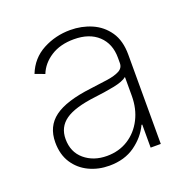

<svg xmlns="http://www.w3.org/2000/svg" viewBox="-106 -656 760 770"><g transform="rotate(-20 274.5 -271.5)"><path d="M234.4 11.7Q187.5 11.7 148.1 -7.1Q108.7 -25.9 85 -62.1Q61.4 -98.4 61.4 -150.2Q61.4 -218.4 111 -255.1Q160.5 -291.9 269.5 -305Q311.1 -310 343.8 -315Q376.4 -320 395.1 -330.1Q413.7 -340.2 413.7 -361.2V-383.9Q413.7 -443.2 376.1 -478.5Q338.4 -513.8 272.4 -513.8Q214.1 -513.8 174 -488.1Q133.9 -462.4 117.9 -421.9L77.1 -437.1Q100.5 -496.1 154.3 -524.9Q208.1 -553.6 271.3 -553.6Q320 -553.6 362.2 -535.3Q404.5 -517 430.8 -478.9Q457 -440.7 457 -381V0H413.7V-98.4H410.5Q389.2 -52.6 344.3 -20.4Q299.4 11.7 234.4 11.7ZM238.6 -28.4Q289.8 -28.4 329.4 -53.4Q369 -78.5 391.3 -122.2Q413.7 -165.8 413.7 -221.2V-301.5Q396.7 -287.3 355.3 -279.3Q313.9 -271.3 273.8 -266.7Q184.3 -256 144.5 -227.8Q104.8 -199.6 104.8 -148.8Q104.8 -93 143.1 -60.7Q181.5 -28.4 238.6 -28.4Z"/></g></svg>

Font: Inter Extra Light BETA
Style: Regular
Weight: 200
Designer: Rasmus Andersson
Foundry: rsms
Version: Version 3.011;git-f93a4a705